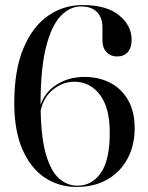

<svg xmlns="http://www.w3.org/2000/svg" viewBox="-20 -730 586 760"><path d="M307 -710Q402 -710 451.5 -669.5Q501 -629 501 -572.5Q501 -541 485.8 -523.8Q470.5 -506.5 443 -506.5Q418.5 -506.5 402 -523.2Q385.5 -540 385.5 -571.5V-622Q385.5 -660 364 -682.2Q342.5 -704.5 300.5 -704.5Q256 -704.5 219.8 -666.2Q183.5 -628 162 -542.8Q140.5 -457.5 140.5 -315.5Q159 -367 206 -396.2Q253 -425.5 314.5 -425.5Q372.5 -425.5 417.8 -401.5Q463 -377.5 488.5 -331.2Q514 -285 513 -218Q512 -150.5 483.2 -99Q454.5 -47.5 403.5 -18.8Q352.5 10 283.5 10Q212.5 10 156.8 -27.2Q101 -64.5 68.8 -138.5Q36.5 -212.5 36.5 -322Q36.5 -452 72.5 -538.2Q108.5 -624.5 169.8 -667.2Q231 -710 307 -710ZM274 -406.5Q229 -406.5 190.8 -376.2Q152.5 -346 141 -292.5Q143 -182 162.5 -116.8Q182 -51.5 214.2 -23.2Q246.5 5 286.5 5Q344 5 379.2 -45.8Q414.5 -96.5 414.5 -205Q414.5 -304 375.2 -355.2Q336 -406.5 274 -406.5Z"/></svg>

Font: Fraunces144ptRegular
Style: Regular
Weight: 400
Version: Version 1.000;[0bf87f6ff]